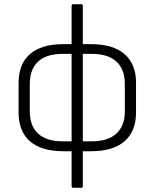

<svg xmlns="http://www.w3.org/2000/svg" viewBox="-20 -704 731 909"><path d="M281 12Q176 12 122 -35Q68 -82 68 -171V-312Q68 -401 122 -448Q176 -495 281 -495H319V-677Q319 -684 326 -684H365Q372 -684 372 -677V-495H411Q515 -495 569.5 -448Q624 -401 624 -312V-171Q624 -82 569.5 -35Q515 12 411 12H372V178Q372 185 365 185H326Q319 185 319 178V12ZM276 -35H319V-449H276Q200 -449 160.5 -412.5Q121 -376 121 -306V-177Q121 -108 160.5 -71.5Q200 -35 276 -35ZM415 -449H372V-35H415Q491 -35 531 -71.5Q571 -108 571 -177V-306Q571 -376 531 -412.5Q491 -449 415 -449Z"/></svg>

Font: Sofia Sans Light
Style: Regular
Weight: 300
Designer: Botio Nikoltchev, Ani Petrova
Foundry: lettersoup
Version: Version 4.100; ttfautohint (v1.8.3)